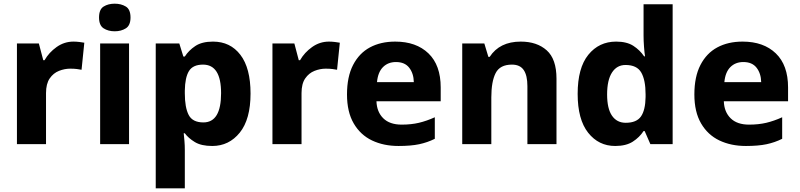

<svg xmlns="http://www.w3.org/2000/svg" viewBox="-20 -783 4346 1043"><path d="M379 -557Q394 -557 411 -555Q428 -553 438 -551L423 -404Q413 -406 398 -408Q383 -410 361 -410Q331 -410 300.5 -398Q270 -386 250 -357Q230 -328 230 -277V0H72V-547H191L215 -456H222Q246 -498 287.5 -527.5Q329 -557 379 -557Z M603 -763Q638 -763 663.5 -747.5Q689 -732 689 -688Q689 -645 663.5 -629Q638 -613 603 -613Q568 -613 543 -629Q518 -645 518 -688Q518 -732 543 -747.5Q568 -763 603 -763ZM681 -547V0H524V-547Z M1137 -557Q1231 -557 1286 -485Q1341 -413 1341 -275Q1341 -135 1282.5 -62.5Q1224 10 1133 10Q1073 10 1038 -11.5Q1003 -33 984 -59H978Q980 -40 982 -17Q984 6 984 32V240H826V-547H954L976 -476H984Q1005 -509 1041 -533Q1077 -557 1137 -557ZM1083 -432Q1028 -432 1006.5 -397Q985 -362 984 -291V-276Q984 -199 1005 -158.5Q1026 -118 1085 -118Q1181 -118 1181 -277Q1181 -432 1083 -432Z M1767 -557Q1782 -557 1799 -555Q1816 -553 1826 -551L1811 -404Q1801 -406 1786 -408Q1771 -410 1749 -410Q1719 -410 1688.5 -398Q1658 -386 1638 -357Q1618 -328 1618 -277V0H1460V-547H1579L1603 -456H1610Q1634 -498 1675.5 -527.5Q1717 -557 1767 -557Z M2127 -557Q2241 -557 2307.5 -493Q2374 -429 2374 -308V-233H2025Q2027 -175 2062 -140.5Q2097 -106 2162 -106Q2214 -106 2256 -116Q2298 -126 2342 -146V-29Q2302 -9 2257 0.5Q2212 10 2145 10Q2064 10 2001 -20Q1938 -50 1901.5 -112.5Q1865 -175 1865 -270Q1865 -366 1898 -430Q1931 -494 1989.5 -525.5Q2048 -557 2127 -557ZM2131 -446Q2088 -446 2060.5 -418.5Q2033 -391 2028 -337H2228Q2227 -384 2203 -415Q2179 -446 2131 -446Z M2809 -557Q2897 -557 2950 -509.5Q3003 -462 3003 -356V0H2845V-315Q2845 -373 2825 -402.5Q2805 -432 2761 -432Q2696 -432 2672.5 -386Q2649 -340 2649 -254V0H2491V-547H2611L2633 -474H2640Q2694 -557 2809 -557Z M3322 10Q3232 10 3175 -62Q3118 -134 3118 -273Q3118 -414 3176 -485.5Q3234 -557 3327 -557Q3385 -557 3420.5 -534Q3456 -511 3479 -477H3484Q3481 -495 3478.5 -528.5Q3476 -562 3476 -590V-760H3634V0H3513L3482 -71H3476Q3454 -37 3417.5 -13.5Q3381 10 3322 10ZM3379 -116Q3438 -116 3462 -150.5Q3486 -185 3487 -256V-271Q3487 -348 3463.5 -389Q3440 -430 3378 -430Q3331 -430 3304.5 -389Q3278 -348 3278 -270Q3278 -193 3304.5 -154.5Q3331 -116 3379 -116Z M4014 -557Q4128 -557 4194.5 -493Q4261 -429 4261 -308V-233H3912Q3914 -175 3949 -140.5Q3984 -106 4049 -106Q4101 -106 4143 -116Q4185 -126 4229 -146V-29Q4189 -9 4144 0.5Q4099 10 4032 10Q3951 10 3888 -20Q3825 -50 3788.5 -112.5Q3752 -175 3752 -270Q3752 -366 3785 -430Q3818 -494 3876.5 -525.5Q3935 -557 4014 -557ZM4018 -446Q3975 -446 3947.5 -418.5Q3920 -391 3915 -337H4115Q4114 -384 4090 -415Q4066 -446 4018 -446Z"/></svg>

Font: Noto Sans Oriya
Style: Bold
Weight: 700
Designer: Amélie Bonet and Sol Matas
Foundry: Google LLC
Version: Version 2.006; ttfautohint (v1.8.4.7-5d5b)